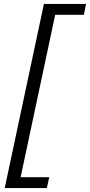

<svg xmlns="http://www.w3.org/2000/svg" viewBox="-20 -731 457 975"><path d="M4 224 203 -711H272L73 224ZM47 224V169H230L218 224ZM228 -656V-711H417L406 -656Z"/></svg>

Font: Ysabeau Infant Medium
Style: Italic
Weight: 500
Italic angle: -12°
Designer: Christian Thalmann (Catharsis Fonts)
Version: Version 2.001;gftools[0.9.30]; featfreeze: ss01,ss02,lnum